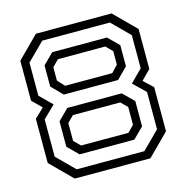

<svg xmlns="http://www.w3.org/2000/svg" viewBox="-104 -798 870 896"><g transform="rotate(-15 331.0 -350.0)"><path d="M148 0 45 -103V-316.5L90 -359.5L45 -404V-597L148 -700H513.5L616.5 -597V-404L571.5 -358.5L616.5 -316.5V-103L513.5 0ZM168 -39.5H495L578.5 -123V-303L520.5 -359.5L578.5 -417.5V-577.5L495 -661H168L84 -577.5V-417.5L142.5 -360L84 -303V-123ZM200 -392 148.5 -444.5V-546.5L199 -597H463.5L514.5 -546.5V-444.5L462.5 -392ZM217 -430H444.5L475.5 -463V-528L445 -558.5H216.5L186 -528V-463ZM199 -103.5 148.5 -154V-276.5L200 -327.5H462.5L514.5 -276.5V-154L463.5 -103.5ZM216.5 -141.5H445L475.5 -172V-258L445 -288.5H216.5L186 -258V-172Z"/></g></svg>

Font: Tourney Expanded
Style: Regular
Weight: 400
Width: 7
Designer: Tyler Finck
Foundry: Etcetera Type Co
Version: Version 1.010; ttfautohint (v1.8.3)